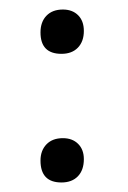

<svg xmlns="http://www.w3.org/2000/svg" viewBox="-20 -378 269 403"><path d="M112 -358Q132 -358 144 -346Q156 -334 156 -313Q156 -291 143.5 -278Q131 -265 109 -265Q65 -265 65 -310Q65 -332 77.5 -345Q90 -358 112 -358ZM112 -88Q132 -88 144 -76Q156 -64 156 -44Q156 -21 143.5 -8Q131 5 109 5Q65 5 65 -41Q65 -62 77.5 -75Q90 -88 112 -88Z"/></svg>

Font: Alegreya Sans SC
Style: Regular
Weight: 400
Designer: Juan Pablo del Peral
Foundry: Huerta Tipografica
Version: Version 2.007